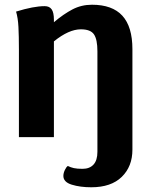

<svg xmlns="http://www.w3.org/2000/svg" viewBox="-20 -580 649 812"><path d="M540 -372V53Q540 124 495 168Q450 212 366 212Q319 212 283.5 201Q248 190 248 164Q248 152 254.5 138.5Q261 125 267 122Q279 128 292.5 131Q306 134 329 134Q359 134 375.5 116Q392 98 392 62V-363Q392 -413 377.5 -434.5Q363 -456 322 -456Q271 -456 208 -405V0H60V-370Q60 -428 58 -466Q56 -504 48 -531Q122 -554 169 -554Q189 -554 198.5 -540.5Q208 -527 208 -496V-486Q248 -520 286 -540Q324 -560 369 -560Q455 -560 497.5 -513.5Q540 -467 540 -372Z"/></svg>

Font: Krub
Style: Bold
Weight: 700
Version: Version 1.000; ttfautohint (v1.6)